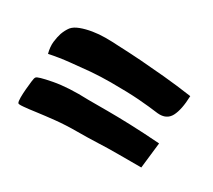

<svg xmlns="http://www.w3.org/2000/svg" viewBox="-57 -483 433 391"><g transform="rotate(30 159.0 -287.5)"><path d="M183.6 -385.7Q209 -383.8 241.2 -380.9Q273.4 -377.9 307.6 -373Q306.6 -340.8 297.9 -324.2Q289.1 -307.6 267.6 -309.6Q246.1 -312.5 220.2 -314.5Q194.3 -316.4 153.3 -316.4Q130.9 -316.4 106.4 -314.5Q85.9 -312.5 61.5 -310.1Q37.1 -307.6 13.7 -302.7Q9.8 -317.4 11.2 -329.6Q12.7 -341.8 15.6 -350.6Q19.5 -361.3 25.4 -369.1Q31.2 -376 43 -380.4Q54.7 -384.8 69.3 -387.2Q84 -389.6 99.1 -389.6Q114.3 -389.6 127.9 -388.7Q154.3 -387.7 183.6 -385.7ZM176.8 -262.7Q199.2 -262.7 230 -261.7Q260.7 -260.7 300.8 -257.8L293.9 -197.3Q267.6 -197.3 240.7 -197.3Q213.9 -197.3 192.4 -196.3Q167 -195.3 144.5 -195.3Q118.2 -195.3 94.2 -192.9Q70.3 -190.4 52.7 -188Q35.2 -185.5 23.9 -184.6Q12.7 -183.6 11.7 -185.5Q9.8 -188.5 9.8 -197.8Q9.8 -207 10.7 -217.3Q11.7 -227.5 12.7 -236.8Q13.7 -246.1 15.6 -248Q17.6 -252 50.8 -258.3Q84 -264.6 131.8 -262.7Z"/></g></svg>

Font: BKP Parklife Display
Style: Regular
Weight: 400
Designer: Font Diner, Inc.; LA MECHKY PLUS GmbH
Foundry: Font Diner, Inc.; LA MECHKY PLUS GmbH
Version: Version 1.007